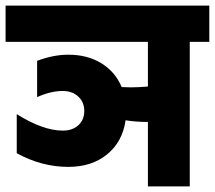

<svg xmlns="http://www.w3.org/2000/svg" viewBox="-30 -668 770 688"><path d="M30 -119V-259Q124 -200 195 -200Q230 -200 251 -219.5Q272 -239 272 -270Q272 -302 250.5 -322Q229 -342 195 -342Q152 -342 103 -320V-450Q161 -472 215 -472Q283 -472 333 -441.5Q383 -411 406 -356L438 -355Q467 -355 500 -358V-518H-10V-648H720V-518H650V0H500V-231Q456 -231 420 -237Q409 -160 354 -115Q299 -70 215 -70Q119 -70 30 -119Z"/></svg>

Font: Madhuban Bold
Style: Regular
Weight: 700
Designer: jaikishan Patel
Foundry: MagicType
Version: Version 1.000